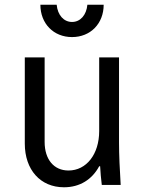

<svg xmlns="http://www.w3.org/2000/svg" viewBox="-20 -783 620 813"><path d="M484 -180V-540H400V-228C400 -130 346 -61 270 -61C208 -61 169 -108 169 -182V-540H85V-175C85 -64 151 10 251 10C318 10 370 -23 400 -79H404C405 -53 408 -27 411 0H491C487 -63 484 -129 484 -180ZM220 -763H151C151 -683 207 -626 285 -626C363 -626 419 -683 419 -763H350C346 -719 320 -690 285 -690C250 -690 224 -719 220 -763Z"/></svg>

Font: CommitMono-dimboump
Style: Regular
Weight: 400
Monospace: yes
Designer: Eigil Nikolajsen
Foundry: Eigil Nikolajsen
Version: Version 1.143